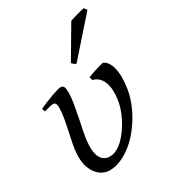

<svg xmlns="http://www.w3.org/2000/svg" viewBox="-185 -832 842 947"><g transform="rotate(-30 235.5 -359.0)"><path d="M433.1 -287.1Q428.2 -253.4 415 -217.8Q401.9 -182.1 382.1 -147.9Q362.3 -113.8 336.9 -83.3Q311.5 -52.7 282 -29.8Q252.4 -6.8 220.2 6.6Q188 20 154.8 20Q143.1 20 125.7 13.7Q108.4 7.3 92.3 -9.3Q76.2 -25.9 65.2 -54.7Q54.2 -83.5 56.2 -127.9Q57.1 -154.3 63.5 -185.5Q69.8 -216.8 76.9 -249.5Q84 -282.2 89.6 -313.5Q95.2 -344.7 95.2 -371.1Q95.2 -382.3 93.8 -388.9Q92.3 -395.5 89.6 -398.7Q86.9 -401.9 83.3 -402.8Q79.6 -403.8 75.2 -403.8Q70.8 -403.8 62.5 -401.9Q54.2 -399.9 45.9 -397.7Q37.6 -395.5 24.9 -392.1L19 -410.2Q39.6 -419.4 60.3 -428Q81.1 -436.5 98.6 -442.9Q116.2 -449.2 129.6 -453.1Q143.1 -457 148.9 -457Q163.1 -457 168 -447.8Q172.9 -438.5 172.9 -416Q172.9 -388.2 167 -353Q161.1 -317.9 153.8 -282Q146.5 -246.1 139.6 -212.9Q132.8 -179.7 130.9 -155.8Q125.5 -97.2 142.1 -68.1Q158.7 -39.1 191.9 -39.1Q212.9 -39.1 232.9 -49.8Q252.9 -60.5 271 -78.4Q289.1 -96.2 304.9 -119.1Q320.8 -142.1 333.3 -166.7Q345.7 -191.4 353.8 -215.8Q361.8 -240.2 364.7 -261.2Q369.1 -290.5 367.7 -315.4Q366.2 -340.3 358.9 -359.6Q351.6 -378.9 338.1 -391.8Q324.7 -404.8 304.7 -409.2L299.8 -427.7Q308.6 -431.6 320.6 -435.8Q332.5 -439.9 345.2 -444.1Q357.9 -448.2 369.9 -451.4Q381.8 -454.6 391.1 -457Q419.4 -447.3 431.6 -403.3Q438 -379.9 438 -347.7Q438 -320.3 433.1 -287.1ZM277.8 -518.1Q270.5 -520.5 266.4 -523.4Q262.2 -526.4 254.9 -534.2L360.8 -713.9Q368.7 -716.8 379.4 -720.2Q390.1 -723.6 401.6 -726.8Q413.1 -730 424.6 -732.7Q436 -735.4 444.8 -737.8L457 -721.2Z"/></g></svg>

Font: Akkhara
Style: Italic
Weight: 400
Italic angle: -7°
Designer: J. Victor Gaultney
Version: Version 1.00 June 13, 2006, initial release